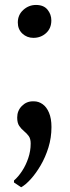

<svg xmlns="http://www.w3.org/2000/svg" viewBox="-20 -533 281 776"><path d="M115 -380Q89 -380 70.5 -397.2Q52 -414.5 52 -442Q52 -473 74.2 -493Q96.5 -513 125.5 -513Q156.5 -513 172 -494Q187.5 -475 187.5 -450.5Q187.5 -418.5 166.2 -399.2Q145 -380 115 -380ZM65 223.5 36.5 204.5V196.5Q53.5 182 69 158.5Q84.5 135 94.2 106.2Q104 77.5 104 47Q104 27.5 95.8 16.5Q87.5 5.5 76.8 -3.2Q66 -12 57.8 -24Q49.5 -36 49.5 -58Q49.5 -85.5 68.2 -104.5Q87 -123.5 112.5 -123.5H117Q136 -123.5 152.2 -112Q168.5 -100.5 178.2 -77.2Q188 -54 188 -19.5Q188 23.5 175.8 63Q163.5 102.5 144.5 135Q125.5 167.5 104.5 190.8Q83.5 214 66 223.5Z"/></svg>

Font: Merriweather 60pt Medium
Style: Regular
Weight: 500
Version: Version 2.100